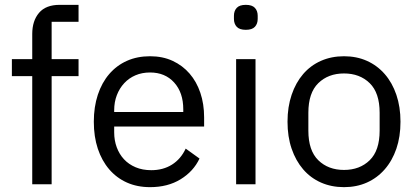

<svg xmlns="http://www.w3.org/2000/svg" viewBox="-20 -760 1719 792"><path d="M113 -446H29V-516H113V-620Q113 -674 141 -707Q169 -740 226 -740H304V-670H193V-516H304V-446H193V0H113Z M599 12Q546 12 503.5 -7Q461 -26 430.5 -61.5Q400 -97 383.5 -146.5Q367 -196 367 -258Q367 -319 383.5 -369Q400 -419 430.5 -454.5Q461 -490 503.5 -509Q546 -528 599 -528Q651 -528 692 -509Q733 -490 762 -456.5Q791 -423 806.5 -377Q822 -331 822 -276V-238H451V-214Q451 -181 461.5 -152.5Q472 -124 491.5 -103Q511 -82 539.5 -70Q568 -58 604 -58Q653 -58 689.5 -81Q726 -104 746 -147L803 -106Q778 -53 725 -20.5Q672 12 599 12ZM599 -461Q566 -461 539 -449.5Q512 -438 492.5 -417Q473 -396 462 -367.5Q451 -339 451 -305V-298H736V-309Q736 -378 698.5 -419.5Q661 -461 599 -461Z M994 -637Q968 -637 956.5 -649.5Q945 -662 945 -682V-695Q945 -715 956.5 -727.5Q968 -740 994 -740Q1020 -740 1031.5 -727.5Q1043 -715 1043 -695V-682Q1043 -662 1031.5 -649.5Q1020 -637 994 -637ZM954 -516H1034V0H954Z M1399 12Q1347 12 1304 -7Q1261 -26 1230.5 -61.5Q1200 -97 1183 -146.5Q1166 -196 1166 -258Q1166 -319 1183 -369Q1200 -419 1230.5 -454.5Q1261 -490 1304 -509Q1347 -528 1399 -528Q1451 -528 1493.5 -509Q1536 -490 1567 -454.5Q1598 -419 1615 -369Q1632 -319 1632 -258Q1632 -196 1615 -146.5Q1598 -97 1567 -61.5Q1536 -26 1493.5 -7Q1451 12 1399 12ZM1399 -59Q1464 -59 1505 -99Q1546 -139 1546 -221V-295Q1546 -377 1505 -417Q1464 -457 1399 -457Q1334 -457 1293 -417Q1252 -377 1252 -295V-221Q1252 -139 1293 -99Q1334 -59 1399 -59Z"/></svg>

Font: IBM Plex Sans Thai
Style: Regular
Weight: 400
Designer: Mike Abbink, Paul van der Laan, Pieter van Rosmalen, Ben Mitchell, Mark Frömberg
Foundry: Bold Monday
Version: Version 1.2